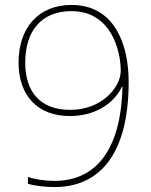

<svg xmlns="http://www.w3.org/2000/svg" viewBox="-20 -744 610 776"><path d="M500 -413C500 -568 441 -724 269 -724C133 -724 55 -629 55 -491C55 -360 130 -275 262 -275C377 -275 447 -337 473 -394H475C469 -124 357 -13 201 -13C159 -13 117 -20 93 -29V-1C120 7 162 12 201 12C372 12 500 -107 500 -413ZM269 -699C431 -699 468 -536 468 -458C468 -390 390 -300 264 -300C142 -300 82 -373 82 -491C82 -620 148 -699 269 -699Z"/></svg>

Font: Noto Sans Meetei Mayek Thin
Style: Regular
Weight: 100
Designer: Monotype Design Team and Neelakash Kshetrimayum
Foundry: Monotype Imaging Inc.
Version: Version 2.002